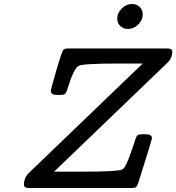

<svg xmlns="http://www.w3.org/2000/svg" viewBox="-20 -935 877 955"><path d="M99.1 -17.1Q99.1 -51.3 125 -76.2L689.9 -619.1H570.8Q389.6 -619.1 370.1 -606.9Q346.2 -592.8 314.9 -491.2Q309.1 -472.2 302.5 -467.5Q295.9 -462.9 280.8 -462.9H261.2Q233.4 -462.9 232.9 -482.9Q232.9 -491.7 260.5 -585.9Q288.1 -680.2 294.9 -687Q300.8 -693.8 318.8 -693.8H813Q836.9 -693.8 836.9 -678.2Q836.9 -646 812 -622.1L249 -81.1H379.9Q482.9 -81.1 529.5 -84Q576.2 -86.9 585.7 -91.1Q595.2 -95.2 602.1 -106.9Q620.1 -137.7 651.9 -237.8Q657.7 -256.8 663.8 -262Q669.9 -267.1 688 -267.1H707Q735.8 -267.1 735.8 -247.1Q735.8 -241.2 667 -22.9Q662.1 -8.8 656.5 -4.4Q650.9 0 636.2 0H123Q99.1 0 99.1 -17.1ZM563 -842.8Q563 -869.6 585.4 -892.3Q607.9 -915 637.2 -915Q661.1 -915 675.5 -899.9Q689.9 -884.8 689.9 -862.8Q689.9 -835.9 668 -813.5Q646 -791 616.2 -791Q594.2 -791 578.6 -805.4Q563 -819.8 563 -842.8Z"/></svg>

Font: CMU Concrete
Style: BoldItalic
Weight: 700
Italic angle: -14.04°
Version: Version 0.7.0